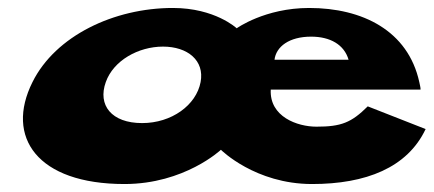

<svg xmlns="http://www.w3.org/2000/svg" viewBox="-20 -445 1089 482"><path d="M1035.7 -220C1036.3 -224 1033.7 -233 1032.6 -239C1004.3 -368 890 -425 756 -425C645 -425 574.2 -374 574.2 -374C574.2 -374 520 -425 414 -425C266 -425 119.3 -355 61.6 -239C-7.5 -101 73.4 17 292.4 17C443.4 17 534.6 -69 534.6 -69C534.6 -69 620.4 17 763.4 17C898.4 17 1002.7 -24 1048.5 -121L903.2 -178C862 -137 836.4 -127 774.4 -127C726.4 -127 656.3 -152 659.7 -220ZM669.1 -295C673.2 -328 706 -353 761 -353C809 -353 844 -333 855.1 -295ZM245.6 -239C264.8 -293 327.2 -328 389.2 -328C451.2 -328 493.8 -293 483.6 -239C472.7 -181 410.8 -136 336.8 -136C259.8 -136 224.7 -181 245.6 -239Z"/></svg>

Font: Hussar Milosc
Style: Obl
Weight: 700
Foundry: Cannot Into Space Fonts
Version: Version 1.02